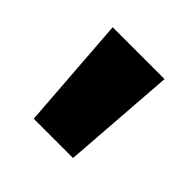

<svg xmlns="http://www.w3.org/2000/svg" viewBox="-84 -790 411 411"><g transform="rotate(45 121.5 -585.0)"><path d="M200 -714 181 -456H62L43 -714Z"/></g></svg>

Font: Noto Sans Hebrew ExtraCondensed ExtraBold
Style: Regular
Weight: 800
Width: 2
Designer: Monotype Design Team
Foundry: Monotype Imaging Inc.
Version: Version 2.004; ttfautohint (v1.8.4.7-5d5b)